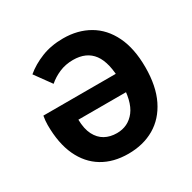

<svg xmlns="http://www.w3.org/2000/svg" viewBox="-151 -815 977 978"><g transform="rotate(-30 337.5 -326.0)"><path d="M334.8 12Q247.1 12 183.5 -26.4Q119.9 -64.8 85.3 -138.8Q50.8 -212.8 50.8 -320.9Q50.8 -333.2 52.1 -346.7Q53.3 -360.1 55.8 -373.2H520.4V-266.1H199.8Q200.8 -211.2 218.7 -176.4Q236.6 -141.6 266.8 -124.9Q297 -108.3 336.5 -108.3Q403 -108.3 443.2 -160.2Q483.5 -212.2 483.5 -327.1Q483.5 -438.6 444.8 -491.1Q406 -543.5 327.6 -543.5Q283.2 -543.5 246.4 -527.5Q209.5 -511.6 182 -487.4L112.6 -583.2Q154.5 -618.5 211.3 -641.1Q268.1 -663.8 338.8 -663.8Q424.7 -663.8 490.2 -625.8Q555.8 -587.9 592.5 -512.7Q629.2 -437.5 629.2 -327.1Q629.2 -216.6 592.1 -140.8Q555 -65.1 488.8 -26.5Q422.6 12 334.8 12Z"/></g></svg>

Font: Source Sans Variable
Style: Regular
Weight: 200
Designer: Paul D. Hunt
Foundry: Adobe Systems Incorporated
Version: Version 3.006;hotconv 1.0.111;makeotfexe 2.5.65597